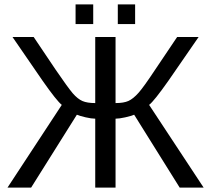

<svg xmlns="http://www.w3.org/2000/svg" viewBox="-20 -857 963 877"><path d="M415 0V-314.9Q398.4 -314.9 371.6 -321Q344.7 -327.1 331.1 -333L122.1 0H14.2L262.2 -377.9Q238.8 -396.5 174.8 -487.8L37.1 -688H133.8L233.9 -539.1Q288.6 -459 312 -431.2Q335 -404.8 356.7 -395.5Q378.4 -386.2 415 -386.2V-688H507.8V-386.2Q545.4 -386.2 566.9 -396Q588.4 -405.8 612.8 -433.1Q636.7 -460 689 -539.1L789.1 -688H887.2L749 -487.8Q683.6 -395 661.1 -377.9L910.2 0H800.8L592.8 -333Q579.1 -327.1 552 -321Q524.9 -314.9 507.8 -314.9V0ZM597.2 -747.1H518.1V-836.9H597.2ZM405.8 -747.1H325.2V-836.9H405.8Z"/></svg>

Font: Libra Sans Modern
Style: Regular
Weight: 400
Foundry: Stefan Peev, Context Ltd
Version: Version 1.000